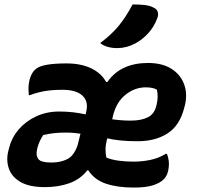

<svg xmlns="http://www.w3.org/2000/svg" viewBox="-20 -834 890 866"><path d="M280 -548Q345 -548 391 -526Q437 -504 459 -464H464Q495 -508 541 -529Q587 -550 647 -550Q711 -550 752 -524.5Q793 -499 809.5 -456.5Q826 -414 815 -363Q814 -359 813 -355.5Q812 -352 811 -348Q791 -268 736 -232.5Q681 -197 601 -197Q557 -197 523 -200.5Q489 -204 464 -210L462 -204Q456 -179 456 -159Q456 -139 460 -123Q505 -105 583 -105Q622 -105 659.5 -113Q697 -121 727 -140H733Q739 -125 741 -109Q743 -93 741 -79Q738 -44 717 -24Q701 -8 669 2Q637 12 584 12Q510 12 458 -5.5Q406 -23 378 -66H374Q342 -25 292.5 -7.5Q243 10 183 10Q112 10 72 -13.5Q32 -37 19.5 -75Q7 -113 18 -155L22 -170Q33 -214 64.5 -250.5Q96 -287 143 -309Q190 -331 247 -331Q280 -331 310 -327.5Q340 -324 366 -318L369 -331Q380 -377 351.5 -403Q323 -429 262 -429Q212 -429 176 -422Q140 -415 116 -405H110Q109 -415 108.5 -428.5Q108 -442 110 -456Q113 -478 121 -495.5Q129 -513 143 -524Q173 -548 280 -548ZM490 -313 486 -296Q507 -293 528 -291.5Q549 -290 570 -290Q617 -290 647 -305Q677 -320 686 -360Q691 -381 691 -397.5Q691 -414 688 -429Q672 -440 637 -440Q588 -440 546.5 -407Q505 -374 490 -313ZM210 -101H213Q254 -101 284 -116.5Q314 -132 330 -179L343 -231Q329 -233 313 -234.5Q297 -236 279 -236Q246 -236 224 -233.5Q202 -231 175 -225Q157 -198 149 -168L147 -159Q141 -132 153 -116.5Q165 -101 210 -101ZM578 -814Q613 -814 635.5 -811Q658 -808 674 -799Q689 -792 692 -778.5Q695 -765 689 -751Q675 -713 648.5 -684Q622 -655 590 -638Q551 -617 508 -617Q485 -617 464.5 -623Q444 -629 432 -640Q482 -677 515 -717Q548 -757 578 -814Z"/></svg>

Font: Recursive Sn Csl St
Style: Bold Italic
Weight: 700
Italic angle: -15°
Version: Version 1.079;hotconv 1.0.112;makeotfexe 2.5.65598; ttfautoh